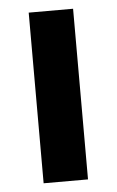

<svg xmlns="http://www.w3.org/2000/svg" viewBox="-45 -579 373 612"><g transform="rotate(-5 141.5 -273.0)"><path d="M212 0H70V-546H212Z"/></g></svg>

Font: Noto Sans Thai SemiCondensed
Style: Bold
Weight: 700
Width: 4
Designer: Monotype Design Team
Foundry: Monotype Imaging Inc.
Version: Version 2.001